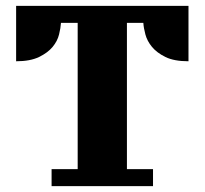

<svg xmlns="http://www.w3.org/2000/svg" viewBox="-20 -635 698 655"><path d="M623 -615V-426Q574 -426 544.5 -440.5Q515 -455 498.5 -475Q482 -495 476 -517.5Q470 -540 469 -557H413V-58H502V0H156V-58H245V-557H188Q187 -540 181.5 -517.5Q176 -495 159.5 -475Q143 -455 113 -440.5Q83 -426 35 -426V-615Z"/></svg>

Font: Bigshot One
Style: Regular
Weight: 400
Designer: Gesine Todt
Foundry: Gesine Todt
Version: Version 1.001